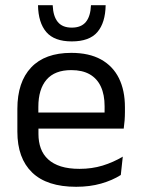

<svg xmlns="http://www.w3.org/2000/svg" viewBox="-20 -703 539 734"><path d="M271.1 11.1Q159.6 11.1 103 -43.4Q46.4 -97.8 46.4 -199.7V-286.6Q46.4 -389.4 99.1 -445.1Q151.7 -500.9 252.5 -500.9Q320.4 -500.9 366.1 -475.7Q411.7 -450.4 434.7 -403.9Q457.6 -357.4 457.6 -293V-274.8Q457.6 -259.1 456.4 -243Q455.2 -226.9 453 -211.4H378.7Q379.5 -235.6 379.7 -257.1Q379.9 -278.6 379.9 -296.4Q379.9 -341 365.6 -371.8Q351.4 -402.6 323.2 -418.8Q294.9 -435 252.5 -435Q189.4 -435 158 -398.5Q126.6 -362.1 126.6 -294.1V-247.4L127 -237.5V-190.8Q127 -160.4 136 -135.9Q145 -111.3 164.1 -93.8Q183.3 -76.2 213 -66.8Q242.8 -57.5 284.2 -57.5Q331.3 -57.5 372.3 -70Q413.3 -82.6 449.4 -104.2L441.8 -34Q409.6 -13.5 366.4 -1.2Q323.3 11.1 271.1 11.1ZM89.1 -211.4V-272.7H435.9V-211.4ZM254.3 -544.7Q187.8 -544.7 157.1 -580.4Q126.4 -616.2 125.3 -683.1H181.4Q183.2 -640.7 200.9 -619.1Q218.5 -597.4 254.3 -597.4Q290.3 -597.4 308.1 -618.9Q326 -640.3 327.8 -683.1H383.9Q382.8 -616.2 352.3 -580.4Q321.8 -544.7 254.3 -544.7Z"/></svg>

Font: Anek Latin Medium
Style: Regular
Weight: 500
Designer: Yesha Goshar
Foundry: Ek Type
Version: Version 1.003